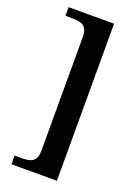

<svg xmlns="http://www.w3.org/2000/svg" viewBox="-166 -826 725 1020"><g transform="rotate(20 197.0 -316.0)"><path d="M37 128H294V-760H37V-711H80C125 -711 162 -702 162 -639V7C162 70 125 79 80 79H37Z"/></g></svg>

Font: Noto Serif SemiBold
Style: Regular
Weight: 600
Designer: Monotype Design Team
Foundry: Monotype Imaging Inc.
Version: Version 2.013